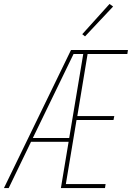

<svg xmlns="http://www.w3.org/2000/svg" viewBox="-30 -951 667 971"><path d="M317 -234H127L14 0H-10L329 -698H617L614 -678H413L361 -364H548L544 -344H357L303 -20H504L501 0H278ZM342 -678 136 -253H320L391 -678ZM400 -767 386 -778 524 -931 542 -918Z"/></svg>

Font: IBM Plex Mono Thin
Style: Italic
Weight: 100
Italic angle: -9°
Monospace: yes
Designer: Mike Abbink, Paul van der Laan, Pieter van Rosmalen
Foundry: Bold Monday
Version: Version 2.3